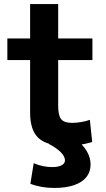

<svg xmlns="http://www.w3.org/2000/svg" viewBox="-20 -710 524 948"><path d="M306.3 10Q212 10 170.4 -28.2Q128.7 -66.3 128.7 -153.3V-413.4H16.3V-520H128.7V-690H267.3V-520H436.3V-413.4H267.3V-186.7Q267.3 -139.6 282.1 -121.5Q297 -103.3 336 -103.3Q357 -103.3 380.7 -107.3Q404.3 -111.3 423.7 -118.3L435.3 -8.7Q400.7 1.3 369.7 5.7Q338.7 10 306.3 10ZM248.3 218Q182 218 130 197.3L146.4 95.7Q168 105.4 191.8 110.2Q215.7 115 238.3 115Q258.7 115 272.4 110.9Q286 106.7 293.4 99.4Q300.7 92 300.7 81Q300.7 62.7 280.2 41.7Q259.7 20.7 220 0L343.6 -32.6Q385.6 0 406.5 33.2Q427.3 66.4 427.3 102Q427.3 138.7 406.3 164.7Q385.3 190.7 345.3 204.3Q305.3 218 248.3 218Z"/></svg>

Font: M PLUS 1 Thin
Style: Regular
Weight: 100
Designer: Coji Morishita
Foundry: UNDERFOREST DESIGN
Version: Version 1.001